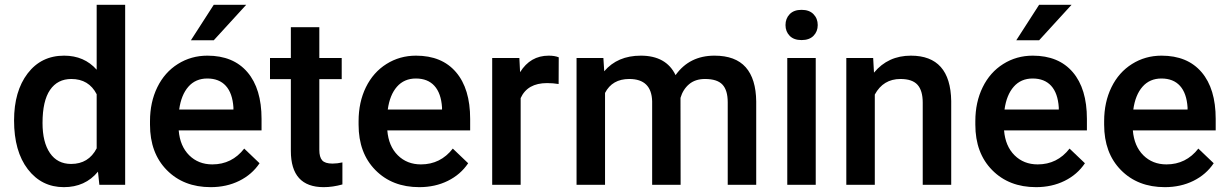

<svg xmlns="http://www.w3.org/2000/svg" viewBox="-20 -770 5117 800"><path d="M38.6 -268.1Q38.6 -390.1 95.2 -464.1Q151.9 -538.1 247.1 -538.1Q331.1 -538.1 382.8 -479.5V-750H501.5V0H394L388.2 -54.7Q335 9.8 246.1 9.8Q153.3 9.8 95.9 -64.9Q38.6 -139.6 38.6 -268.1ZM157.2 -257.8Q157.2 -177.2 188.2 -132.1Q219.2 -86.9 276.4 -86.9Q349.1 -86.9 382.8 -151.9V-377.4Q350.1 -440.9 277.3 -440.9Q219.7 -440.9 188.5 -395.3Q157.2 -349.6 157.2 -257.8Z M605 0ZM857.9 9.8Q745.1 9.8 675 -61.3Q605 -132.3 605 -250.5V-265.1Q605 -344.2 635.5 -406.5Q666 -468.8 721.2 -503.4Q776.4 -538.1 844.2 -538.1Q952.1 -538.1 1011 -469.2Q1069.8 -400.4 1069.8 -274.4V-226.6H724.6Q730 -161.1 768.3 -123Q806.6 -85 864.7 -85Q946.3 -85 997.6 -150.9L1061.5 -89.8Q1029.8 -42.5 976.8 -16.4Q923.8 9.8 857.9 9.8ZM843.8 -442.9Q794.9 -442.9 764.9 -408.7Q734.9 -374.5 726.6 -313.5H952.6V-322.3Q948.7 -381.8 920.9 -412.4Q893.1 -442.9 843.8 -442.9ZM870.6 -750H1005.9L870.6 -602.1H775.4Z M1310.5 -656.7V-528.3H1403.8V-440.4H1310.5V-145.5Q1310.5 -115.2 1322.5 -101.8Q1334.5 -88.4 1365.2 -88.4Q1385.7 -88.4 1406.7 -93.3V-1.5Q1366.2 9.8 1328.6 9.8Q1191.9 9.8 1191.9 -141.1V-440.4H1105V-528.3H1191.9V-656.7Z M1727.1 9.8Q1614.3 9.8 1544.2 -61.3Q1474.1 -132.3 1474.1 -250.5V-265.1Q1474.1 -344.2 1504.6 -406.5Q1535.2 -468.8 1590.3 -503.4Q1645.5 -538.1 1713.4 -538.1Q1821.3 -538.1 1880.1 -469.2Q1939 -400.4 1939 -274.4V-226.6H1593.8Q1599.1 -161.1 1637.5 -123Q1675.8 -85 1733.9 -85Q1815.4 -85 1866.7 -150.9L1930.7 -89.8Q1898.9 -42.5 1845.9 -16.4Q1793 9.8 1727.1 9.8ZM1712.9 -442.9Q1664.1 -442.9 1634 -408.7Q1604 -374.5 1595.7 -313.5H1821.8V-322.3Q1817.9 -381.8 1790 -412.4Q1762.2 -442.9 1712.9 -442.9Z M2307.6 -419.9Q2284.2 -423.8 2259.3 -423.8Q2177.7 -423.8 2149.4 -361.3V0H2030.8V-528.3H2144L2147 -469.2Q2189.9 -538.1 2266.1 -538.1Q2291.5 -538.1 2308.1 -531.2Z M2494.1 -528.3 2497.6 -473.1Q2553.2 -538.1 2649.9 -538.1Q2755.9 -538.1 2794.9 -457Q2852.5 -538.1 2957 -538.1Q3044.4 -538.1 3087.2 -489.7Q3129.9 -441.4 3130.9 -347.2V0H3012.2V-343.8Q3012.2 -394 2990.2 -417.5Q2968.3 -440.9 2917.5 -440.9Q2877 -440.9 2851.3 -419.2Q2825.7 -397.5 2815.4 -362.3L2815.9 0H2697.3V-347.7Q2694.8 -440.9 2602.1 -440.9Q2530.8 -440.9 2501 -382.8V0H2382.3V-528.3Z M3378.9 0H3260.3V-528.3H3378.9ZM3252.9 -665.5Q3252.9 -692.9 3270.3 -710.9Q3287.6 -729 3319.8 -729Q3352.1 -729 3369.6 -710.9Q3387.2 -692.9 3387.2 -665.5Q3387.2 -638.7 3369.6 -620.8Q3352.1 -603 3319.8 -603Q3287.6 -603 3270.3 -620.8Q3252.9 -638.7 3252.9 -665.5Z M3618.2 -528.3 3621.6 -467.3Q3680.2 -538.1 3775.4 -538.1Q3940.4 -538.1 3943.4 -349.1V0H3824.7V-342.3Q3824.7 -392.6 3803 -416.7Q3781.2 -440.9 3731.9 -440.9Q3660.2 -440.9 3625 -376V0H3506.3V-528.3Z M4043.9 0ZM4296.9 9.8Q4184.1 9.8 4114 -61.3Q4043.9 -132.3 4043.9 -250.5V-265.1Q4043.9 -344.2 4074.5 -406.5Q4105 -468.8 4160.2 -503.4Q4215.3 -538.1 4283.2 -538.1Q4391.1 -538.1 4450 -469.2Q4508.8 -400.4 4508.8 -274.4V-226.6H4163.6Q4168.9 -161.1 4207.3 -123Q4245.6 -85 4303.7 -85Q4385.3 -85 4436.5 -150.9L4500.5 -89.8Q4468.8 -42.5 4415.8 -16.4Q4362.8 9.8 4296.9 9.8ZM4282.7 -442.9Q4233.9 -442.9 4203.9 -408.7Q4173.8 -374.5 4165.5 -313.5H4391.6V-322.3Q4387.7 -381.8 4359.9 -412.4Q4332 -442.9 4282.7 -442.9ZM4309.6 -750H4444.8L4309.6 -602.1H4214.4Z M4833.5 9.8Q4720.7 9.8 4650.6 -61.3Q4580.6 -132.3 4580.6 -250.5V-265.1Q4580.6 -344.2 4611.1 -406.5Q4641.6 -468.8 4696.8 -503.4Q4752 -538.1 4819.8 -538.1Q4927.7 -538.1 4986.6 -469.2Q5045.4 -400.4 5045.4 -274.4V-226.6H4700.2Q4705.6 -161.1 4743.9 -123Q4782.2 -85 4840.3 -85Q4921.9 -85 4973.1 -150.9L5037.1 -89.8Q5005.4 -42.5 4952.4 -16.4Q4899.4 9.8 4833.5 9.8ZM4819.3 -442.9Q4770.5 -442.9 4740.5 -408.7Q4710.4 -374.5 4702.1 -313.5H4928.2V-322.3Q4924.3 -381.8 4896.5 -412.4Q4868.7 -442.9 4819.3 -442.9Z"/></svg>

Font: Roboto Medium
Style: Regular
Weight: 500
Designer: Google
Version: Version 2.134; 2016; ttfautohint (v1.6)